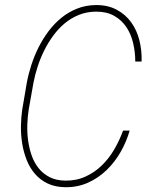

<svg xmlns="http://www.w3.org/2000/svg" viewBox="-20 -741 627 770"><path d="M500 -217.3Q487.3 -172.9 463.9 -131.8Q440.4 -90.8 407.7 -59.1Q375 -27.3 333.3 -8.5Q291.5 10.3 241.7 9.8Q201.2 9.3 171.1 -5.1Q141.1 -19.5 120.4 -43.5Q99.6 -67.4 87.2 -98.9Q74.7 -130.4 69.1 -165Q63.5 -199.7 64 -235.1Q64.5 -270.5 69.3 -302.2L87.4 -408.7Q93.8 -443.4 105.5 -479.7Q117.2 -516.1 134.5 -550.8Q151.9 -585.4 174.8 -616Q197.8 -646.5 226.3 -669.7Q254.9 -692.9 289.3 -706.5Q323.7 -720.2 363.8 -720.7Q412.1 -721.2 447.8 -702.1Q483.4 -683.1 506.1 -651.6Q528.8 -620.1 539.1 -579.1Q549.3 -538.1 547.9 -494.1H522.5Q522.5 -532.2 513.9 -568.4Q505.4 -604.5 486.6 -632.6Q467.8 -660.6 437.5 -677.7Q407.2 -694.8 363.8 -694.3Q327.6 -693.8 296.6 -681.4Q265.6 -668.9 239.7 -647.5Q213.9 -626 193.4 -597.9Q172.9 -569.8 157.2 -538.3Q141.6 -506.8 130.9 -473.6Q120.1 -440.4 114.3 -409.7L95.2 -302.2Q90.8 -274.4 89.6 -242.7Q88.4 -210.9 92.5 -179.2Q96.7 -147.5 106.7 -118.4Q116.7 -89.4 134.5 -66.9Q152.3 -44.4 178.7 -30.8Q205.1 -17.1 241.7 -16.6Q286.6 -16.1 323.2 -33Q359.9 -49.8 388.7 -77.9Q417.5 -106 438.5 -142.3Q459.5 -178.7 473.6 -217.3Z"/></svg>

Font: Roboto Mono Thin
Style: Italic
Weight: 250
Designer: Google
Version: Version 2.000985; 2015; ttfautohint (v1.3)